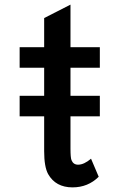

<svg xmlns="http://www.w3.org/2000/svg" viewBox="-20 -769 540 830"><path d="M293.5 41Q220.7 41 188 -16.6Q170.9 -47.9 170.9 -115.2V-266.1H64.9V-355H170.9V-476.1H64.9V-564.9H170.9V-690.9L284.7 -749V-564.9H411.6V-476.1H284.7V-355H411.6V-266.1H284.7V-127.9Q284.7 -86.4 289.1 -76.7Q296.9 -57.1 317.4 -57.1Q343.3 -57.1 373.5 -83L406.7 -4.9Q360.4 41 293.5 41Z"/></svg>

Font: BIZ UDGothic
Style: Bold
Weight: 700
Monospace: yes
Designer: TypeBank Co., Ltd.
Foundry: Morisawa Inc.
Version: Version 1.05